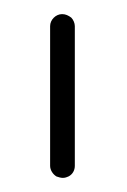

<svg xmlns="http://www.w3.org/2000/svg" viewBox="-20 -252 180 272"><path d="M68 -232C59 -232 51 -224 51 -215V-17C51 -11 55 -5 60 -2C63 -1 66 0 69 0C72 0 75 -1 77 -2C83 -5 86 -11 86 -17V-215C86 -219 84 -224 81 -227C77 -230 73 -232 68 -232Z"/></svg>

Font: LetsTrace
Style: basic
Weight: 500
Version: Version 002.000